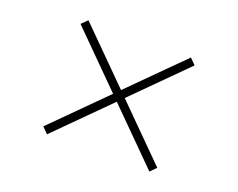

<svg xmlns="http://www.w3.org/2000/svg" viewBox="-100 -852 1201 969"><g transform="rotate(20 500.0 -367.5)"><path d="M225.1 -61.8 500 -336.7 774.9 -61.8 806.2 -93.1 531.3 -368 806.4 -643.2 775.2 -674.4 500 -399.3 224.8 -674.4 193.6 -643.2 468.7 -368 193.8 -93.1Z"/></g></svg>

Font: Source Han Serif CN VF
Style: Regular
Weight: 250
Designer: Ryoko NISHIZUKA 西塚涼子 (kana & ideographs); Frank Grießhammer (Latin, Greek & Cyrillic); Wenlong ZHANG 张文龙 (bopomofo); San
Foundry: Adobe
Version: Version 2.002;hotconv 1.1.0;makeotfexe 2.6.0